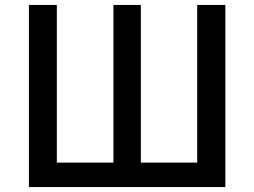

<svg xmlns="http://www.w3.org/2000/svg" viewBox="-20 -757 1029 777"><path d="M97 0H892V-737H778V-99H550V-737H439V-99H210V-737H97Z"/></svg>

Font: Noto Sans CJK HK Medium
Style: Regular
Weight: 500
Designer: Ryoko NISHIZUKA 西塚涼子 (kana, bopomofo & ideographs); Paul D. Hunt (Latin, Greek & Cyrillic); Sandoll Communications 산돌커뮤니
Foundry: Adobe
Version: Version 2.004;hotconv 1.0.118;makeotfexe 2.5.65603